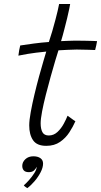

<svg xmlns="http://www.w3.org/2000/svg" viewBox="-20 -736 522 992"><path d="M121 236Q118.5 234.5 112.2 230.2Q106 226 103 221.5Q114.5 212 130 194.5Q145.5 177 157 159Q168.5 141 169 129.5Q169 127 168.5 126Q165.5 136 155.8 144.8Q146 153.5 129 153.5Q111 153.5 103 144.5Q95 135.5 95 121Q95 101.5 111 86.5Q127 71.5 152.5 71.5Q175 71.5 188.8 81.2Q202.5 91 202.5 109Q202.5 129.5 190 153.8Q177.5 178 158.8 200Q140 222 121 236ZM369.5 -109.5Q357.5 -82 338.5 -52.5Q319.5 -23 290.2 -2.8Q261 17.5 219 17.5Q170.5 17.5 150.8 -11.5Q131 -40.5 131 -88Q131 -114.5 138.8 -157Q146.5 -199.5 158 -247.8Q169.5 -296 182 -341.8Q194.5 -387.5 204.8 -421.8Q215 -456 219 -469.5Q162 -464 123.2 -457.5Q84.5 -451 75 -448.5Q76 -460 79.2 -477Q82.5 -494 84.5 -501Q113 -505.5 154.2 -511Q195.5 -516.5 232.5 -519Q241.5 -545.5 250.2 -575.5Q259 -605.5 266.5 -634.5Q279.5 -683.5 285.5 -715.5H342.5Q342 -711.5 338 -691.2Q334 -671 327 -642.2Q320 -613.5 312 -583Q308 -567.5 303.8 -552.2Q299.5 -537 295.5 -523.5Q309.5 -524 331.8 -525Q354 -526 367.5 -526Q392.5 -526 417.2 -525.5Q442 -525 459.8 -524.5Q477.5 -524 481.5 -523.5Q480.5 -516.5 477.2 -500.8Q474 -485 471.5 -477.5Q467 -477.5 437 -478.8Q407 -480 376.5 -480Q355 -479.5 329 -478.5Q303 -477.5 282 -476Q276.5 -459 265.5 -422.5Q254.5 -386 241.8 -340Q229 -294 217 -247Q205 -200 197.5 -160.5Q190 -121 190 -99Q190 -70 199.2 -53Q208.5 -36 232 -36Q257.5 -36 277 -54.2Q296.5 -72.5 309.5 -96.8Q322.5 -121 329 -138Q332 -136 340.8 -129.8Q349.5 -123.5 358 -117.2Q366.5 -111 369.5 -109.5Z"/></svg>

Font: Grandstander ExtraLight
Style: Italic
Weight: 200
Italic angle: -15°
Designer: Tyler Finck
Foundry: Etcetera Type Co
Version: Version 1.200; ttfautohint (v1.8.3)